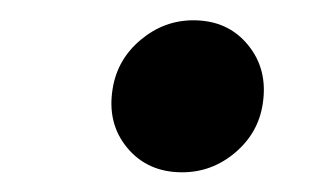

<svg xmlns="http://www.w3.org/2000/svg" viewBox="-20 -558 313 193"><path d="M163.1 -384.8Q128.4 -384.8 107.9 -409.4Q87.4 -434.1 93.3 -469.2Q98.1 -498.5 121.6 -518.1Q145 -537.6 174.3 -537.6Q209 -537.6 229.2 -512.9Q249.5 -488.3 244.1 -453.6Q239.7 -424.3 216.3 -404.5Q192.9 -384.8 163.1 -384.8Z"/></svg>

Font: Inter 24pt SemiBold
Style: Italic
Weight: 600
Italic angle: -9.3988°
Designer: Rasmus Andersson
Foundry: rsms
Version: Version 4.001;git-66647c0bb